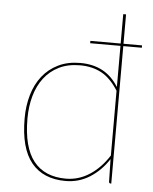

<svg xmlns="http://www.w3.org/2000/svg" viewBox="-52 -764 649 814"><g transform="rotate(5 272.0 -357.0)"><path d="M310.5 -595H439.5V-720H451.5V-595H530.5V-585H451.5V0H448.5Q441.5 0 441.5 -8L439.5 -103Q406.5 -52.5 359.8 -23.2Q313 6 257.5 6Q162 6 111.8 -55.2Q61.5 -116.5 61.5 -244Q61.5 -297 75 -343.5Q88.5 -390 115.5 -424.2Q142.5 -458.5 182.8 -478.2Q223 -498 276.5 -498Q330.5 -498 371 -476.5Q411.5 -455 439.5 -410V-585H310.5ZM257.5 -4Q312 -4 358.8 -34.5Q405.5 -65 439.5 -118.5V-394Q407 -445.5 367.5 -466.8Q328 -488 276.5 -488Q225 -488 187 -469.2Q149 -450.5 123.8 -417.5Q98.5 -384.5 86 -340Q73.5 -295.5 73.5 -244Q73.5 -122 120.2 -63Q167 -4 257.5 -4Z"/></g></svg>

Font: Lato Hairline
Style: Regular
Weight: 100
Designer: Lukasz Dziedzic
Foundry: tyPoland Lukasz Dziedzic
Version: Version 2.007; 2014-02-27